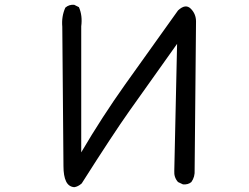

<svg xmlns="http://www.w3.org/2000/svg" viewBox="-20 -776 1040 802"><path d="M290 5.9Q266.6 3.9 255.9 -18.6Q245.1 -41 245.1 -82.5Q245.1 -124 240.2 -664.1Q236.3 -707 252.9 -744.1Q268.6 -757.8 290 -755.9L309.6 -746.1Q325.2 -710.9 319.3 -666V-139.6Q405.3 -286.1 503.9 -424.8Q602.5 -563.5 723.6 -732.4Q754.9 -761.7 776.9 -739.7Q798.8 -717.8 798.8 -686Q798.8 -654.3 793 -66.4Q794.9 -37.1 779.3 -15.6Q765.6 -3.9 744.1 -5.9L723.6 -15.6Q706.1 -35.2 708 -62.5L719.7 -592.8Q588.9 -409.2 520.5 -312.5Q452.1 -215.8 321.3 -9.8Q305.7 3.9 290 5.9Z"/></svg>

Font: NaikaiFont
Style: Regular-Lite
Weight: 400
Version: Version 1.67